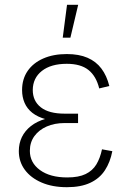

<svg xmlns="http://www.w3.org/2000/svg" viewBox="-20 -777 550 807"><path d="M261.2 9.8Q200.2 9.8 154.8 -9.8Q109.4 -29.3 84.2 -63.5Q59.1 -97.7 59.1 -142.1Q59.1 -174.3 72 -200.9Q85 -227.5 110.1 -247.3Q135.3 -267.1 172.4 -277.8Q209.5 -288.6 257.8 -288.6H308.1V-259.8H251.5Q209.5 -259.8 176.5 -245.4Q143.6 -231 124.5 -204.8Q105.5 -178.7 105.5 -143.1Q105.5 -93.3 147.9 -62.3Q190.4 -31.2 262.7 -31.2Q310.5 -31.2 339.8 -45.4Q369.1 -59.6 385 -85.9Q400.9 -112.3 408.7 -149.4L452.1 -141.6Q443.4 -95.7 421.1 -61.5Q398.9 -27.3 359.6 -8.8Q320.3 9.8 261.2 9.8ZM257.8 -266.1Q208.5 -266.1 173.3 -275.6Q138.2 -285.2 116 -302.7Q93.8 -320.3 83.3 -344.7Q72.8 -369.1 72.8 -398.4Q72.8 -444.8 96.2 -478.8Q119.6 -512.7 161.9 -531.2Q204.1 -549.8 260.7 -549.8Q312 -549.8 347.9 -534.2Q383.8 -518.6 406.2 -488.8Q428.7 -459 439.5 -415.5L397 -405.3Q384.3 -457 351.8 -482.9Q319.3 -508.8 260.7 -508.8Q194.3 -508.8 156.2 -479Q118.2 -449.2 117.7 -398.9Q117.7 -352.5 151.6 -325.9Q185.5 -299.3 251.5 -299.3H308.1V-266.1ZM243.7 -618.7 261.7 -756.8H308.6L275.9 -618.7Z"/></svg>

Font: Inter 16pt ExtraLight
Style: Regular
Weight: 250
Version: Version 4.001;git-66647c0bb